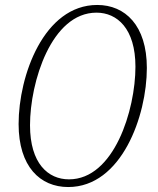

<svg xmlns="http://www.w3.org/2000/svg" viewBox="-20 -744 635 774"><path d="M255 10C470 10 572 -277 572 -470C572 -642 484 -724 372 -724C157 -724 55 -439 55 -244C55 -72 142 10 255 10ZM258 -21C174 -21 101 -85 101 -239C101 -413 187 -693 369 -693C452 -693 526 -629 526 -475C526 -301 440 -21 258 -21Z"/></svg>

Font: Noto Serif Condensed ExtraLight
Style: Italic
Weight: 200
Width: 3
Italic angle: -12°
Designer: Monotype Design Team
Foundry: Monotype Imaging Inc.
Version: Version 2.013